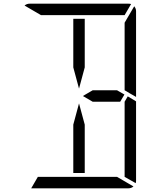

<svg xmlns="http://www.w3.org/2000/svg" viewBox="-20 -1020 856 1040"><path d="M482 -531H614L654 -508L631 -469H482L429 -500ZM439 -345V-83H377V-345L408 -460ZM672 -498 717 -471V-41Q717 -32 715 -28L655 -62V-70V-82V-83V-134V-265V-450V-469ZM377 -655V-918H439V-655L408 -540ZM202 -938 113 -990Q125 -1000 140 -1000H408H676Q686 -1000 690 -998L655 -938H625H439H377ZM614 -62 703 -10Q691 0 676 0H408H149L185 -62H191H377H439ZM717 -959V-500V-495L682 -515L664 -526L655 -531V-550V-735V-866V-897L707 -986Q717 -974 717 -959Z"/></svg>

Font: DSEG14 Modern
Style: Light
Weight: 300
Designer: Keshikan(Twitter:@keshinomi_88pro)
Version: Version 0.46